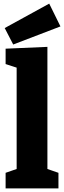

<svg xmlns="http://www.w3.org/2000/svg" viewBox="-20 -1041 354 1061"><path d="M242 -97 231 -111 303 -86V0H11V-86L83 -111L72 -97V-674L82 -664L11 -687V-772L242 -782ZM53 -795 6 -886 252 -1021 314 -895Z"/></svg>

Font: Bitter Thin ExtraBold
Style: Regular
Weight: 800
Version: Version 3.020